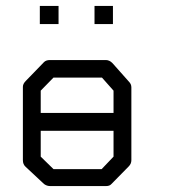

<svg xmlns="http://www.w3.org/2000/svg" viewBox="-20 -679 580 646"><path d="M298 -659H360V-598H298ZM114 -659H177V-598H114ZM67 -407 128 -470Q135 -477 148 -477H336Q348 -477 358 -467L414 -404Q422 -396 422 -385V-140Q422 -128 413 -119L355 -60Q349 -53 337.5 -53H334H148Q137.5 -53 128 -60L66 -118Q57 -126 57 -140V-387Q57 -397 67 -407ZM362 -299V-374L323 -418H160L117 -374V-299ZM362 -239H117V-152L160 -110H322L362 -152Z"/></svg>

Font: 3270 Nerd Font Mono
Style: Regular
Weight: 400
Monospace: yes
Version: Version 3.0.1;Nerd Fonts 3.0.0